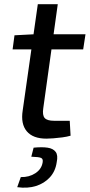

<svg xmlns="http://www.w3.org/2000/svg" viewBox="-20 -651 427 914"><path d="M255 -631 186 -136Q181 -103 192.5 -89.5Q204 -76 238 -76H312L316 -5Q299 0 276.5 3Q254 6 233.5 7.5Q213 9 201 9Q137 9 107.5 -26Q78 -61 88 -125L160 -631ZM387 -488 376 -416H40L49 -483L145 -488ZM140 52Q180 48 206.5 52Q233 56 245 72Q257 88 250 121Q244 164 217.5 193Q191 222 151 234.5Q111 247 62 240L79 192Q119 193 148.5 173.5Q178 154 183 122Q186 106 176 101Q166 96 129 95Z"/></svg>

Font: Exo 2 Medium
Style: Italic
Weight: 500
Italic angle: -8°
Designer: Natanael Gama
Foundry: Natanael Gama
Version: Version 2.010